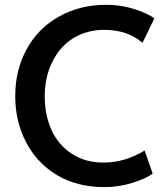

<svg xmlns="http://www.w3.org/2000/svg" viewBox="-20 -767 689 794"><path d="M213.9 -43.9Q130.9 -94.7 86.9 -180.7Q43 -265.6 43 -369.1Q43 -477.5 90.8 -564.5Q137.7 -650.4 223.6 -698.2Q309.6 -747.1 418.9 -747.1Q467.8 -747.1 510.7 -736.3Q552.7 -725.6 581.1 -711.9Q609.4 -699.2 618.2 -690.4Q601.6 -656.2 569.3 -589.8Q507.8 -643.6 410.2 -643.6Q340.8 -643.6 285.2 -610.4Q228.5 -576.2 197.3 -512.7Q165 -450.2 165 -367.2Q165 -291 193.4 -228.5Q221.7 -167 277.3 -130.9Q332 -94.7 408.2 -94.7Q496.1 -94.7 578.1 -144.5Q588.9 -113.3 611.3 -49.8Q588.9 -30.3 530.3 -11.7Q471.7 6.8 412.1 6.8Q297.9 6.8 213.9 -43.9Z"/></svg>

Font: Alata=Ham
Style: Regular
Weight: 400
Designer: Spyros Zevelakis, Eben Sorkin
Version: Version 1.004